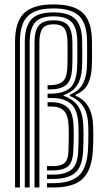

<svg xmlns="http://www.w3.org/2000/svg" viewBox="-20 -828 466 848"><path d="M46.5 0V-643.5Q46.5 -731.8 86.5 -770.1Q126.5 -808.5 216.8 -808.5Q307.5 -808.5 346.8 -770.1Q386 -731.8 386.2 -643.5Q386.5 -613.2 386.5 -591.2Q386.5 -569.2 386.1 -552.9Q385.8 -536.5 384.8 -522.5Q381.5 -481.5 366.4 -453.8Q351.2 -426 313.8 -409V-405Q350.5 -390.8 370 -357.2Q389.5 -323.8 391.2 -274.2Q391.8 -258 392 -239.1Q392.2 -220.2 391.8 -199.4Q391.2 -178.5 389.8 -156Q384.8 -96 363.8 -62Q342.8 -28 306 -14Q269.2 0 217 0H187.5V-19H217Q284.8 -19 322.8 -47.9Q360.8 -76.8 368 -156.8Q369.5 -177.5 370 -198.6Q370.5 -219.8 370.4 -239.1Q370.2 -258.5 369.8 -273.5Q367.8 -327.2 347.8 -357.6Q327.8 -388 288 -404.2V-409.2Q327.2 -426 343.5 -453.6Q359.8 -481.2 363.2 -522.5Q364.2 -536.5 364.5 -553.2Q364.8 -570 364.8 -592Q364.8 -614 364.5 -642.8Q364.5 -722.2 330.4 -756.5Q296.2 -790.8 216.8 -790.8Q159.2 -790.8 126.8 -773.8Q94.2 -756.8 81.1 -723.8Q68 -690.8 68 -643V0ZM89.5 0H111V-642.2Q111 -696.8 132.8 -726.2Q154.5 -755.8 216.8 -755.8Q273.5 -755.8 297.4 -729.4Q321.2 -703 321.5 -641.2Q321.5 -617.5 321.6 -595.6Q321.8 -573.8 321.5 -555.2Q321.2 -536.8 320.2 -523.5Q315.8 -459 285.8 -436.6Q255.8 -414.2 202 -414.2H190.2V-395.2H208Q263.8 -395.2 293.9 -369Q324 -342.8 326.5 -271.8Q327 -257.8 327.1 -239.5Q327.2 -221.2 326.9 -200.2Q326.5 -179.2 325.2 -156.8Q321.8 -98 294 -77.4Q266.2 -56.8 217 -56.8H187.5V-37.8H217Q275.8 -37.8 308.9 -62.2Q342 -86.8 346.8 -156.5Q348 -177.8 348.5 -199Q349 -220.2 348.9 -239.2Q348.8 -258.2 348 -272.5Q346 -326.8 325.6 -357.9Q305.2 -389 260.8 -405V-407.8Q301.8 -422.2 320.1 -450.4Q338.5 -478.5 341.8 -522.2Q342.8 -536.8 343.1 -554.9Q343.5 -573 343.4 -594.9Q343.2 -616.8 343 -642Q342.8 -712.5 313.8 -742.9Q284.8 -773.2 216.8 -773.2Q142.8 -773.2 116.1 -739.8Q89.5 -706.2 89.5 -642.8ZM132.5 0V-641.8Q132.5 -692.2 151.2 -715.2Q170 -738.2 216.8 -738.2Q262 -738.2 280.8 -715.9Q299.5 -693.5 299.8 -640.5Q300 -616.8 300 -594.8Q300 -572.8 299.8 -554.5Q299.5 -536.2 298.5 -523Q294.5 -469.5 270.2 -451.4Q246 -433.2 201.8 -433.2H190.2V-452H201.8Q237.2 -452 255.8 -466.9Q274.2 -481.8 277 -523Q278 -537 278.2 -554.9Q278.5 -572.8 278.4 -594.2Q278.2 -615.8 278.2 -639.8Q278 -683.8 264.4 -702.2Q250.8 -720.8 216.8 -720.8Q181.5 -720.8 167.8 -701.9Q154 -683 154 -641.2V0ZM187.5 -75.5H217Q256.8 -75.5 278.6 -92.1Q300.5 -108.8 303.5 -157.2Q304.5 -174 305.1 -194.6Q305.8 -215.2 305.8 -235.2Q305.8 -255.2 305 -270.2Q302.5 -333.8 276.6 -355.1Q250.8 -376.5 208 -376.5H190.2V-357.5H208Q243.5 -357.5 262.4 -338.6Q281.2 -319.8 283.2 -269.5Q284 -257.2 283.9 -239.8Q283.8 -222.2 283.4 -201.4Q283 -180.5 282.2 -157Q280.2 -119.8 263.8 -107.1Q247.2 -94.5 217 -94.5H187.5Z"/></svg>

Font: Big Shoulders Inline Display Thin
Style: Bold
Weight: 700
Version: Version 2.002